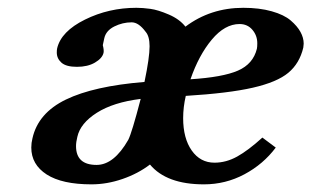

<svg xmlns="http://www.w3.org/2000/svg" viewBox="-20 -465 806 497"><path d="M600.1 -402.8Q562 -402.8 528.3 -362.5Q494.6 -322.3 473.1 -259.8Q556.6 -265.1 595.9 -282.2Q635.3 -299.3 645 -338.9Q646 -343.8 646 -353Q646 -373 633.3 -387.9Q620.6 -402.8 600.1 -402.8ZM312 -103Q321.3 -121.1 344.2 -209Q273.4 -200.2 230.7 -173.1Q188 -146 180.2 -110.8Q176.8 -97.2 176.8 -86.9Q176.8 -38.1 230 -38.1Q274.9 -38.1 312 -103ZM356.9 -382.8Q338.9 -407.2 320.8 -407.2Q297.4 -407.2 275.9 -396.5Q254.4 -385.7 250 -366.2L246.1 -348.1Q249.5 -335 248 -328.1Q244.6 -314 225.8 -303Q207 -292 179.2 -292Q151.4 -292 139.2 -302.7Q127 -313.5 127 -329.1Q127 -335.9 127.9 -339.8Q138.2 -383.8 200 -414.3Q261.7 -444.8 333 -444.8Q349.6 -444.8 369.1 -442.1Q388.7 -439.5 416.7 -427.5Q444.8 -415.5 460 -396Q524.9 -444.8 609.9 -444.8Q651.4 -444.8 683.3 -435.8Q715.3 -426.8 732.4 -412.1Q749.5 -397.5 757.8 -382.3Q766.1 -367.2 766.1 -352.1Q766.1 -350.6 765.6 -346.9Q765.1 -343.3 765.1 -341.8Q755.4 -300.8 726.3 -276.6Q697.3 -252.4 634.5 -238Q571.8 -223.6 460.9 -216.8Q454.1 -187.5 454.1 -159.2Q454.1 -106.9 476.3 -75.4Q498.5 -43.9 535.2 -43.9Q565.4 -43.9 594 -59.8Q622.6 -75.7 659.2 -108.9L693.8 -83Q661.6 -40 612.8 -13.9Q564 12.2 507.8 12.2Q411.1 12.2 368.2 -39.1Q337.4 -15.6 297.1 -1.7Q256.8 12.2 216.8 12.2Q140.6 12.2 100.8 -13.4Q61 -39.1 61 -83Q61 -95.2 64 -106.9Q78.6 -172.4 150.6 -207.3Q222.7 -242.2 354 -252.9Q367.2 -315.9 367.2 -345.2Q367.2 -371.1 356.9 -382.8Z"/></svg>

Font: Linux Libertine G
Style: Bold Italic
Weight: 700
Italic angle: -11.5°
Designer: Philipp H. Poll
Foundry: Philipp H. Poll
Version: Version 4.1.0